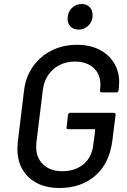

<svg xmlns="http://www.w3.org/2000/svg" viewBox="-20 -932 634 960"><path d="M67 -188Q67 -198 69 -222L100 -478Q108 -547 144.5 -599Q181 -651 238 -679.5Q295 -708 365 -708Q429 -708 476.5 -684Q524 -660 550 -617.5Q576 -575 576 -521Q576 -511 574 -491L573 -480Q571 -470 562 -470H488Q484 -470 481.5 -473Q479 -476 480 -480L481 -489Q482 -496 482 -509Q482 -561 448 -592.5Q414 -624 355 -624Q290 -624 246 -585Q202 -546 194 -481L162 -219Q161 -211 161 -197Q161 -142 196.5 -109Q232 -76 292 -76Q355 -76 397 -110.5Q439 -145 446 -205L456 -282Q456 -286 452 -286H321Q311 -286 313 -296L320 -358Q321 -362 324 -365Q327 -368 331 -368H550Q554 -368 556.5 -365Q559 -362 558 -358L542 -231Q528 -116 457 -54Q386 8 277 8Q181 8 124 -45Q67 -98 67 -188ZM318 -838Q318 -870 338.5 -891Q359 -912 389 -912Q413 -912 428 -896.5Q443 -881 443 -856Q443 -825 422.5 -804.5Q402 -784 373 -784Q348 -784 333 -799Q318 -814 318 -838Z"/></svg>

Font: Barlow Medium
Style: Italic
Weight: 500
Italic angle: -7°
Designer: Jeremy Tribby
Foundry: Tribby Type
Version: Version 1.408